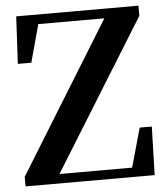

<svg xmlns="http://www.w3.org/2000/svg" viewBox="-53 -789 730 837"><g transform="rotate(-5 312.0 -371.0)"><path d="M543 -212 495 -41H177L584 -698V-742H49L38 -535H97L142 -700H431L25 -42V0H590L596 -212Z"/></g></svg>

Font: Noto Serif CJK JP
Style: Bold
Weight: 700
Designer: Ryoko NISHIZUKA 西塚涼子 (kana & ideographs); Frank Grießhammer (Latin, Greek & Cyrillic); Wenlong ZHANG 张文龙 (bopomofo); San
Foundry: Adobe Systems Incorporated
Version: Version 1.000;PS 1;hotconv 16.6.53;makeotf.lib2.5.65590